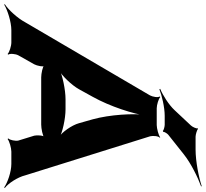

<svg xmlns="http://www.w3.org/2000/svg" viewBox="-117 -918 1006 939"><g transform="rotate(90 386.5 -448.0)"><path d="M580 -112 604 -34C607 -21 602 7 593 16L597 18C606 10 640 0 658 0H718C758 0 810 19 833 35L836 32C813 15 783 -31 774 -68L583 -679C580 -691 581 -718 590 -726L588 -728C579 -720 544 -711 528 -711H446C430 -711 399 -720 392 -728L388 -726C395 -718 390 -691 383 -678L25 -67C6 -31 -36 15 -63 32L-61 35C-35 19 24 0 64 0H124C142 0 173 10 180 18L184 16C177 7 180 -21 187 -34L231 -112C238 -125 245 -156 238 -164L234 -162C241 -153 277 -146 295 -146H526C544 -146 582 -153 591 -162L587 -164C578 -156 577 -125 580 -112ZM353 -331 390 -398C437 -482 474 -597 483 -664H479C470 -597 477 -482 500 -398L519 -331C529 -295 563 -247 590 -230L592 -234C565 -250 497 -265 451 -265H402C356 -265 284 -250 253 -234L257 -231C287 -247 333 -295 353 -331ZM530 -878 455 -798C429 -770 381 -740 351 -728L353 -724C383 -736 441 -750 483 -750H527C535 -750 555 -745 556 -741L561 -742C560 -747 569 -762 575 -767L672 -844C716 -879 786 -913 828 -928L827 -931C785 -917 706 -901 648 -901H585C575 -901 551 -908 547 -913L544 -912C547 -906 537 -885 530 -878Z"/></g></svg>

Font: Asimov
Style: EdgeWideIt
Weight: 500
Designer: Google
Version: Version 2.000980: 2014